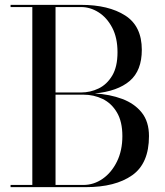

<svg xmlns="http://www.w3.org/2000/svg" viewBox="-20 -770 680 790"><path d="M333.5 0H23.5V-9H113V-741H23.5V-750H313.5Q427 -750 495.2 -706.2Q563.5 -662.5 563.5 -565Q563.5 -479.5 513.8 -437Q464 -394.5 370 -385.5Q432 -382 482.8 -363Q533.5 -344 563.2 -306.8Q593 -269.5 593 -210Q593 -97.5 523.8 -48.8Q454.5 0 333.5 0ZM313.5 -741H208.5V-389.5H313.5Q351.5 -389.5 385.8 -406Q420 -422.5 441.8 -459Q463.5 -495.5 463.5 -555Q463.5 -614.5 441.8 -656Q420 -697.5 385.8 -719.2Q351.5 -741 313.5 -741ZM323 -380.5H208.5V-9H323Q366 -9 402.5 -34.5Q439 -60 461.2 -105.2Q483.5 -150.5 483.5 -210Q483.5 -269.5 461.2 -307.2Q439 -345 402.5 -362.8Q366 -380.5 323 -380.5Z"/></svg>

Font: Bodoni* 24pt
Style: Regular
Weight: 400
Version: Version 2.3